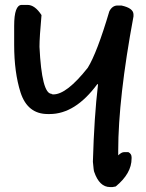

<svg xmlns="http://www.w3.org/2000/svg" viewBox="-20 -758 592 778"><path d="M68.1 -738.1H91.6Q121.3 -738.1 148.2 -696.9Q140 -606.7 140 -568.3Q149.2 -377.9 189 -377.9Q189 -375.5 196.6 -375.5Q250.4 -375.5 335.7 -483.5Q373.1 -543.9 423 -712.2Q435 -735.7 456.6 -735.7H471.9Q520.9 -725.2 520.9 -699.3V-691.6Q459 -359.2 459 -146.8V-128.5Q472.4 -141.5 482.5 -141.5H500.2Q513.2 -134.8 513.2 -120.9V-115.6Q513.2 -55.2 448.9 -2.4L436 0H425.9Q382.7 0 361.6 -61.9Q359.7 -65.2 356.4 -102.6Q361.6 -285.4 377 -413.9V-416.8H374.1Q284.9 -295.9 181.3 -295.9H173.6Q91.6 -295.9 63.3 -383.2Q37.4 -464.7 37.4 -576V-653.2Q37.4 -738.1 68.1 -738.1Z"/></svg>

Font: Namteng
Style: Regular
Weight: 400
Designer: Khon Soe Zaw Thu
Foundry: MPUA
Version: Version 1.03 June 17, 2016